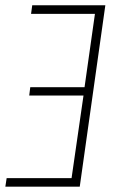

<svg xmlns="http://www.w3.org/2000/svg" viewBox="-24 -702 453 722"><path d="M97.2 -682.1H372.1L275.9 0H-3.9L1 -32.2H245.1L290 -342.8H85.9L89.8 -374H293.9L333 -649.9H92.8Z"/></svg>

Font: Fira Sans Compressed UltraLight
Style: Italic
Weight: 200
Width: 3
Italic angle: -8°
Designer: Carrois Corporate & Edenspiekermann AG
Foundry: Carrois Corporate GbR & Edenspiekermann AG
Version: Version 4.203;PS 004.203;hotconv 1.0.88;makeotf.lib2.5.64775